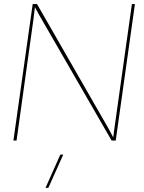

<svg xmlns="http://www.w3.org/2000/svg" viewBox="-20 -680 695 929"><path d="M632.8 -660.2 540 0H520L169.9 -606.9L148.9 -645L142.1 -588.9L60.1 0H44.9L138.2 -660.2H159.2L507.8 -53.2L527.8 -15.1L535.2 -70.8L618.2 -660.2ZM200.2 229 272 67.9H286.1L213.9 229Z"/></svg>

Font: Human Sans Thin
Style: Italic
Weight: 100
Italic angle: -8°
Designer: Tim Radville
Foundry: Continuum
Version: Version 1.000;FEAKit 1.0